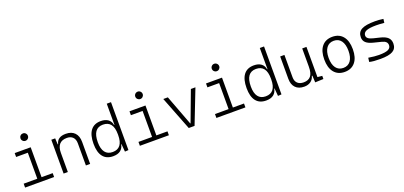

<svg xmlns="http://www.w3.org/2000/svg" viewBox="22 -1749 5814 2763"><g transform="rotate(-20 2929.5 -367.5)"><path d="M85.9 0V-59.6H294.4V-458H115.2V-517.6H359.9V-59.6H530.3V0ZM322.3 -630.4Q298.8 -630.4 282.2 -647Q265.6 -663.6 265.6 -687Q265.6 -710.4 282.2 -727.1Q298.8 -743.7 322.3 -743.7Q345.7 -743.7 362.3 -727.1Q378.9 -710.4 378.9 -687Q378.9 -663.6 362.3 -647Q345.7 -630.4 322.3 -630.4Z M1017.1 0V-338.4Q1017.1 -399.9 984.4 -433.1Q951.7 -466.3 893.6 -466.3Q740.7 -466.3 740.7 -292.5V0H675.8V-517.6H734.9L739.7 -423.8H746.6Q768.6 -527.3 898.9 -527.3Q986.3 -527.3 1034.2 -477.5Q1082 -427.7 1082 -336.9V0Z M1433.1 9.8Q1331.5 9.8 1279.1 -57.1Q1226.6 -124 1226.6 -253.9Q1226.6 -388.7 1279.3 -458Q1332 -527.3 1435.1 -527.3Q1503.4 -527.3 1545.2 -497.1Q1586.9 -466.8 1597.2 -408.7H1603V-732.4H1668V1.5L1613.3 4.9L1603.5 -112.8H1598.1Q1588.4 -55.7 1547.4 -22.9Q1506.3 9.8 1433.1 9.8ZM1603 -251V-266.1Q1603 -468.3 1446.8 -468.3Q1292 -468.3 1292 -253.9Q1292 -153.3 1331.3 -101.3Q1370.6 -49.3 1447.3 -49.3Q1603 -49.3 1603 -251Z M1843.8 0V-59.6H2052.2V-458H1873V-517.6H2117.7V-59.6H2288.1V0ZM2080.1 -630.4Q2056.6 -630.4 2040 -647Q2023.4 -663.6 2023.4 -687Q2023.4 -710.4 2040 -727.1Q2056.6 -743.7 2080.1 -743.7Q2103.5 -743.7 2120.1 -727.1Q2136.7 -710.4 2136.7 -687Q2136.7 -663.6 2120.1 -647Q2103.5 -630.4 2080.1 -630.4Z M2592.3 0 2390.6 -517.6H2460.4L2634.8 -55.2H2640.1L2813 -517.6H2882.8L2681.2 0Z M3015.6 0V-59.6H3224.1V-458H3044.9V-517.6H3289.6V-59.6H3460V0ZM3252 -630.4Q3228.5 -630.4 3211.9 -647Q3195.3 -663.6 3195.3 -687Q3195.3 -710.4 3211.9 -727.1Q3228.5 -743.7 3252 -743.7Q3275.4 -743.7 3292 -727.1Q3308.6 -710.4 3308.6 -687Q3308.6 -663.6 3292 -647Q3275.4 -630.4 3252 -630.4Z M3776.9 9.8Q3675.3 9.8 3622.8 -57.1Q3570.3 -124 3570.3 -253.9Q3570.3 -388.7 3623 -458Q3675.8 -527.3 3778.8 -527.3Q3847.2 -527.3 3888.9 -497.1Q3930.7 -466.8 3940.9 -408.7H3946.8V-732.4H4011.7V1.5L3957 4.9L3947.3 -112.8H3941.9Q3932.1 -55.7 3891.1 -22.9Q3850.1 9.8 3776.9 9.8ZM3946.8 -251V-266.1Q3946.8 -468.3 3790.5 -468.3Q3635.7 -468.3 3635.7 -253.9Q3635.7 -153.3 3675 -101.3Q3714.4 -49.3 3791 -49.3Q3946.8 -49.3 3946.8 -251Z M4359.9 9.8Q4274.4 9.8 4227.5 -38.8Q4180.7 -87.4 4180.7 -175.8V-517.6H4245.6V-175.8Q4245.6 -115.7 4279.3 -83.5Q4313 -51.3 4373 -51.3Q4444.3 -51.3 4481.2 -94.5Q4518.1 -137.7 4518.1 -239.3V-517.6H4583V-55.2L4654.3 -48.3V0L4526.9 4.9L4521.5 -99.6H4513.2Q4499.5 -47.4 4459.2 -18.8Q4418.9 9.8 4359.9 9.8Z M4980.5 9.8Q4877 9.8 4819.3 -60.5Q4761.7 -130.9 4761.7 -258.8Q4761.7 -387.2 4819.3 -457.3Q4877 -527.3 4980.5 -527.3Q5084 -527.3 5141.6 -457.3Q5199.2 -387.2 5199.2 -258.8Q5199.2 -130.9 5141.6 -60.5Q5084 9.8 4980.5 9.8ZM4980.5 -51.3Q5053.2 -51.3 5092.8 -105.5Q5132.3 -159.7 5132.3 -258.8Q5132.3 -357.9 5092.8 -412.1Q5053.2 -466.3 4980.5 -466.3Q4908.2 -466.3 4868.4 -412.1Q4828.6 -357.9 4828.6 -258.8Q4828.6 -159.7 4868.4 -105.5Q4908.2 -51.3 4980.5 -51.3Z M5526.4 9.8Q5469.7 9.8 5429.4 6.3Q5389.2 2.9 5357.4 -4.9L5365.2 -66.9Q5415.5 -59.1 5453.6 -55.2Q5491.7 -51.3 5526.4 -51.3Q5622.1 -51.3 5665.3 -71.3Q5708.5 -91.3 5708.5 -135.7Q5708.5 -166.5 5688.5 -186Q5668.5 -205.6 5624.5 -216.3L5508.3 -245.6Q5433.1 -264.6 5399.2 -296.4Q5365.2 -328.1 5365.2 -379.4Q5365.2 -458 5428.5 -492.7Q5491.7 -527.3 5632.8 -527.3Q5667 -527.3 5696.5 -525.1Q5726.1 -522.9 5761.7 -517.6L5754.4 -459.5Q5714.8 -463.4 5685.3 -464.8Q5655.8 -466.3 5629.9 -466.3Q5525.4 -466.3 5478.8 -446Q5432.1 -425.8 5432.1 -380.9Q5432.1 -354 5455.8 -335.4Q5479.5 -316.9 5531.7 -304.2L5624.5 -281.7Q5704.6 -262.2 5740 -227.8Q5775.4 -193.4 5775.4 -136.2Q5775.4 -59.6 5716.6 -24.9Q5657.7 9.8 5526.4 9.8Z"/></g></svg>

Font: Cascadia Mono PL Light
Style: Regular
Weight: 300
Monospace: yes
Designer: Aaron Bell
Foundry: Saja Typeworks
Version: Version 2404.023; ttfautohint (v1.8.4)